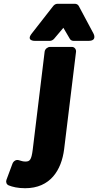

<svg xmlns="http://www.w3.org/2000/svg" viewBox="-20 -764 519 1015"><path d="M153 27C146 83 137 90 114 90C103 90 92 87 80 83C65 78 51 88 46 101L14 187C10 198 14 211 26 216C46 224 74 231 113 231C246 231 305 135 319 25L382 -491C383 -502 375 -516 360 -516H244C233 -516 218 -506 216 -491ZM148 -587C116 -547 164 -548 164 -548H244C251 -548 260 -552 266 -559L315 -617L349 -559C352 -553 360 -548 368 -548H448C496 -548 474 -587 474 -587L396 -733C392 -740 384 -744 376 -744H284C276 -744 268 -740 262 -733Z"/></svg>

Font: Falling Sky
Style: BlkObl
Weight: 900
Designer: Paul D. Hunt
Foundry: Adobe Systems Incorporated
Version: Version 1.02